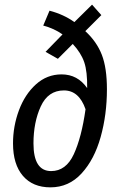

<svg xmlns="http://www.w3.org/2000/svg" viewBox="-20 -794 527 826"><path d="M440 -410Q440 -301 413 -204.5Q386 -108 331 -48Q276 12 197 12Q121 12 78.5 -37.5Q36 -87 36 -177Q36 -251 61.5 -319.5Q87 -388 134.5 -431Q182 -474 245 -474Q314 -474 355 -415Q356 -486 342.5 -526Q329 -566 293 -605L229 -541L176 -571L249 -646Q212 -672 166 -684L193 -748Q254 -732 300 -699L376 -774L416 -729L347 -660Q396 -615 418 -558.5Q440 -502 440 -410ZM348 -324Q320 -405 255 -405Q187 -405 155.5 -336.5Q124 -268 124 -177Q124 -58 200 -58Q264 -58 297.5 -130.5Q331 -203 348 -324Z"/></svg>

Font: Fira Sans Extra Condensed
Style: Italic
Weight: 400
Width: 3
Italic angle: -8°
Designer: Carrois Corporate & Edenspiekermann AG
Foundry: Carrois Corporate GbR & Edenspiekermann AG
Version: Version 4.203